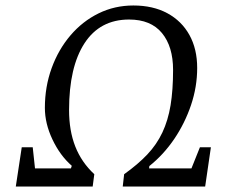

<svg xmlns="http://www.w3.org/2000/svg" viewBox="-20 -680 831 700"><path d="M37.6 0 59.3 -143.2H99.3L107.6 -66.1H238.6L241.7 -75.5Q199 -112.9 171.3 -171.3Q143.6 -229.6 143.6 -286.9Q143.6 -363.8 168.3 -431.7Q193 -499.5 236.8 -550.9Q280.6 -602.3 339.3 -631.2Q398 -660 466.2 -660Q537.9 -660 590.1 -631.8Q642.3 -603.5 670.6 -552.5Q698.9 -501.5 698.9 -432.1Q698.9 -363.7 676.5 -297.1Q654 -230.5 615.1 -173.1Q576.1 -115.8 524.5 -74.6L523.6 -66.1H678L708.9 -143.2H748.9L728 0H427.5L432.6 -44.9Q482.9 -80.7 517.1 -116.9Q551.4 -153.2 572 -197Q592.7 -240.9 601.9 -296.3Q611 -351.8 611 -425.1Q611 -510.2 570.5 -559.5Q529.9 -608.8 450.6 -608.8Q344.4 -608.8 288.1 -522.3Q231.8 -435.8 231.8 -278.7Q231.8 -203.7 254.4 -146.1Q277 -88.4 323.8 -44.9L317.9 0Z"/></svg>

Font: Faustina Light
Style: Italic
Weight: 300
Italic angle: -8°
Designer: Alfonso Garcia
Foundry: http://www.omnibus-type.com
Version: Version 1.200